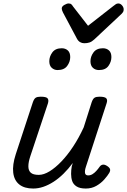

<svg xmlns="http://www.w3.org/2000/svg" viewBox="-20 -1074 735 1110"><path d="M172 16Q121 16 91.5 -7.5Q62 -31 56.5 -75.5Q51 -120 71 -182L170 -483Q177 -503 186.5 -509Q196 -515 215 -515Q247 -515 255 -505.5Q263 -496 257 -476L155 -170Q144 -137 144 -112.5Q144 -88 158 -75.5Q172 -63 204 -63Q233 -63 266.5 -83.5Q300 -104 335 -140.5Q370 -177 403 -227Q436 -277 464 -338L510 -483Q517 -503 526.5 -509Q536 -515 555 -515Q586 -515 594.5 -505.5Q603 -496 596 -476L477 -111Q472 -97 471 -85Q470 -73 474.5 -66.5Q479 -60 490 -60Q503 -60 514.5 -67Q526 -74 536.5 -85.5Q547 -97 556 -110Q563 -120 574 -122Q585 -124 600 -114Q615 -104 616.5 -94.5Q618 -85 612 -75Q602 -58 583 -36.5Q564 -15 537 0.5Q510 16 476 16Q442 16 423 4Q404 -8 397.5 -27Q391 -46 391 -68.5Q391 -91 395 -113L401 -132Q375 -97 347 -69.5Q319 -42 289.5 -23Q260 -4 230.5 6Q201 16 172 16ZM313 -669Q293 -669 279 -682Q265 -695 265 -720Q265 -747 282.5 -771Q300 -795 337 -795Q358 -795 372 -782.5Q386 -770 386 -744Q386 -717 368.5 -693Q351 -669 313 -669ZM552 -669Q531 -669 517 -682Q503 -695 503 -720Q503 -747 520.5 -771Q538 -795 575 -795Q596 -795 610 -782.5Q624 -770 624 -744Q624 -717 607 -693Q590 -669 552 -669ZM664 -1054Q676 -1054 685.5 -1043Q695 -1032 695 -1020Q695 -1010 691.5 -1004.5Q688 -999 684 -995L525 -846Q511 -833 497.5 -828.5Q484 -824 467 -824Q454 -824 443 -830.5Q432 -837 425 -850L344 -1002Q340 -1010 338.5 -1015.5Q337 -1021 337 -1025Q337 -1037 352 -1045.5Q367 -1054 376 -1054Q387 -1054 392.5 -1049Q398 -1044 402 -1037L489 -925L635 -1039Q642 -1044 648.5 -1049Q655 -1054 664 -1054Z"/></svg>

Font: Playwrite SK
Style: Regular
Weight: 400
Designer: Veronika Burian, José Scaglione
Foundry: TypeTogether
Version: Version 1.002